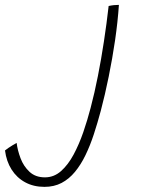

<svg xmlns="http://www.w3.org/2000/svg" viewBox="-255 -478 580 767"><path d="M-77.5 268.5Q-121 268.5 -154.5 250.2Q-188 232 -208.8 199.2Q-229.5 166.5 -235 123Q-229.5 118.5 -221.2 112.8Q-213 107 -204 101.8Q-195 96.5 -188.5 93Q-185 122 -173 154Q-161 186 -137.2 208.2Q-113.5 230.5 -75.5 230.5Q-39.5 230.5 -11.2 205.5Q17 180.5 39 139.5Q61 98.5 77.8 49.8Q94.5 1 107 -47Q123 -107.5 136.2 -174.8Q149.5 -242 160.2 -312.8Q171 -383.5 179 -454Q183 -455 189 -456Q195 -457 200 -457.5Q213 -458.5 220 -458.5Q215.5 -391.5 204.8 -317.8Q194 -244 179.2 -171.5Q164.5 -99 147.5 -35Q134.5 13.5 119.8 58.5Q105 103.5 86.5 141.8Q68 180 44.5 208.5Q21 237 -9 252.8Q-39 268.5 -77.5 268.5Z"/></svg>

Font: Grandstander Thin Thin
Style: Italic
Weight: 250
Italic angle: -15°
Version: Version 1.200